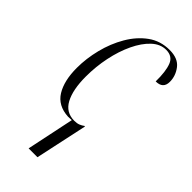

<svg xmlns="http://www.w3.org/2000/svg" viewBox="-248 -597 890 890"><g transform="rotate(45 196.5 -152.5)"><path d="M197 6Q190 6 184 6.5Q178 7 173 7Q104 3 73 -47.5Q42 -98 42 -182Q42 -243 58 -307Q74 -371 105.5 -425Q137 -479 182.5 -512Q228 -545 288 -545Q343 -545 368 -512.5Q393 -480 393 -441Q393 -396 345 -396Q346 -462 332 -498Q318 -534 276 -534Q238 -534 206 -504Q174 -474 150 -423.5Q126 -373 113 -310.5Q100 -248 100 -183Q100 -97 126 -48.5Q152 0 207 0Q225 0 237 -5Q249 -10 258 -17L261 -16L206 240H148Z"/></g></svg>

Font: Noto Serif Display ExtraCondensed Light
Style: Italic
Weight: 300
Width: 2
Italic angle: -12°
Designer: Monotype Design Team
Foundry: Monotype Imaging Inc.
Version: Version 2.009